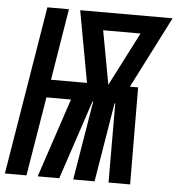

<svg xmlns="http://www.w3.org/2000/svg" viewBox="-76 -784 772 834"><g transform="rotate(5 309.5 -367.5)"><path d="M-24 0 97 -735H191L140 -423H297L240 -735H643L484 -423H520L522 0H428L427 -345H424L367 0H274L331 -345H328L213 0H119L234 -345H127L70 0ZM390 -423 510 -657H347Z"/></g></svg>

Font: Iosevka XBd Ex Obl
Style: Regular
Weight: 800
Width: 7
Italic angle: -9°
Monospace: yes
Designer: Belleve Invis
Foundry: Belleve Invis
Version: Version 32.5.0; ttfautohint (v1.8.4)